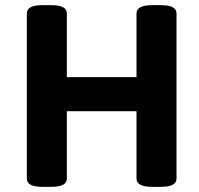

<svg xmlns="http://www.w3.org/2000/svg" viewBox="-20 -722 773 744"><path d="M604 -702Q664 -702 664 -670V-30Q664 2 604 2H569Q509 2 509 -30V-291H239V-30Q239 2 179 2H144Q84 2 84 -30V-670Q84 -702 144 -702H179Q239 -702 239 -670V-423H509V-670Q509 -702 569 -702Z"/></svg>

Font: Asap VF Beta
Style: Regular
Weight: 400
Designer: Pablo Cosgaya
Foundry: Pablo Cosgaya
Version: Version 1.007